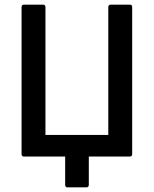

<svg xmlns="http://www.w3.org/2000/svg" viewBox="-20 -675 663 828"><path d="M271 133Q261 133 261 122V0H83Q73 0 73 -11V-644Q73 -655 83 -655H165Q176 -655 176 -644V-93H447V-644Q447 -655 458 -655H540Q550 -655 550 -644V-11Q550 0 540 0H363V122Q363 133 352 133Z"/></svg>

Font: Sofia Sans Extra Cond
Style: Bold
Weight: 700
Width: 1
Designer: Botio Nikoltchev, Ani Petrova
Foundry: lettersoup
Version: Version 4.100; ttfautohint (v1.8.3)